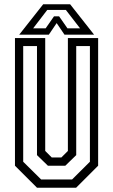

<svg xmlns="http://www.w3.org/2000/svg" viewBox="-20 -878 529 898"><path d="M153 0 50 -103V-700H191.5V-172L222 -141.5H267L297.5 -172V-700H439V-103L336 0ZM172.5 -38.5H317L400.5 -121.5V-662.5H336.5V-152.5L285.5 -103H204L153 -152.5V-662.5H88.5V-121.5ZM182 -858H308L420 -716H281.5L245 -770L208.5 -716H70ZM201 -831.5 135 -745.5H193.5L232.5 -801.5H256.5L295.5 -745.5H354.5L288 -831.5Z"/></svg>

Font: Tourney Condensed
Style: Regular
Weight: 400
Width: 3
Designer: Tyler Finck
Foundry: Etcetera Type Co
Version: Version 1.010; ttfautohint (v1.8.3)